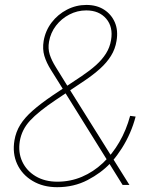

<svg xmlns="http://www.w3.org/2000/svg" viewBox="-20 -757 639 786"><path d="M213.9 9.3Q156.2 9.3 113.3 -16.4Q70.3 -42 50.3 -85.4Q30.3 -128.9 39.1 -182.1Q44.9 -217.3 63 -246.3Q81.1 -275.4 113.8 -304.2Q146.5 -333 195.3 -366.2L314.9 -445.8Q347.7 -467.8 372.8 -490.2Q397.9 -512.7 413.8 -537.8Q429.7 -563 434.6 -592.8Q443.8 -646.5 414.8 -680.4Q385.7 -714.4 333 -714.4Q296.4 -714.4 263.9 -697.5Q231.4 -680.7 209.2 -651.9Q187 -623 180.7 -586.4Q175.8 -558.1 183.6 -533.7Q191.4 -509.3 208.7 -481.7Q226.1 -454.1 250 -415L509.8 0H481.9L231.4 -402.3Q207 -441.4 188.5 -470.9Q169.9 -500.5 161.6 -528.3Q153.3 -556.2 158.7 -589.4Q166 -631.8 191.4 -665Q216.8 -698.2 254.2 -717.5Q291.5 -736.8 333.5 -736.8Q376 -736.8 406 -717.5Q436 -698.2 450.2 -665.3Q464.4 -632.3 457 -589.4Q451.7 -556.2 434.3 -528.3Q417 -500.5 389.6 -475.8Q362.3 -451.2 326.7 -427.2L208 -347.7Q137.2 -300.3 103 -263.2Q68.8 -226.1 61 -178.7Q53.7 -132.8 71.3 -95.2Q88.9 -57.6 126.2 -35.4Q163.6 -13.2 214.8 -13.2Q268.1 -13.2 315.2 -33.2Q362.3 -53.2 401.1 -89.6Q439.9 -126 468.5 -175.3Q497.1 -224.6 512.7 -282.7L535.2 -279.8Q526.4 -245.6 512 -212.6Q497.6 -179.7 479 -150.4Q460.4 -121.1 439 -96.2L431.2 -88.4Q394 -48.8 338.4 -19.8Q282.7 9.3 213.9 9.3Z"/></svg>

Font: Inter 20pt Thin
Style: Italic
Weight: 250
Italic angle: -9.3988°
Version: Version 4.001;git-66647c0bb